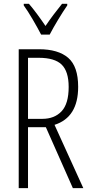

<svg xmlns="http://www.w3.org/2000/svg" viewBox="-20 -967 465 987"><path d="M180.2 -713.9Q279.3 -713.9 330.6 -669.7Q381.8 -625.5 381.8 -520.5Q381.8 -363.8 260.3 -325.2L408.2 0H354.5L215.8 -313H124V0H76.2V-713.9ZM178.7 -669.9H124V-356H197.3Q259.8 -356 296.4 -394.8Q333 -433.6 333 -520Q333 -599.6 297.1 -634.8Q261.2 -669.9 178.7 -669.9ZM191.4 -789.1Q172.9 -824.7 147.5 -868.2Q122.1 -911.6 102.1 -939V-947.3H128.9Q147.9 -925.3 170.9 -894.3Q193.8 -863.3 213.9 -833.5Q235.4 -865.2 254.4 -890.4Q273.4 -915.5 298.8 -947.3H325.7V-939Q303.7 -907.2 278.6 -865.5Q253.4 -823.7 235.4 -789.1Z"/></svg>

Font: Open Sans Condensed Light
Style: Regular
Weight: 300
Width: 3
Designer: Monotype Design Team
Foundry: Monotype Imaging Inc.
Version: Version 3.003; ttfautohint (v1.8.4)